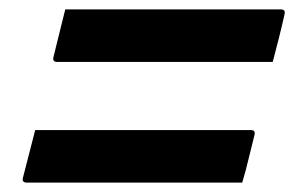

<svg xmlns="http://www.w3.org/2000/svg" viewBox="-20 -505 640 409"><path d="M119 -485H578Q589 -485 586 -474Q580 -447 574 -423.5Q568 -400 561 -373H102Q91 -373 94 -384Q101 -411 106.5 -434.5Q112 -458 119 -485ZM55 -228H514Q525 -228 522 -217Q515 -190 509.5 -166.5Q504 -143 496 -116H37Q26 -116 29 -127Q36 -154 42 -177.5Q48 -201 55 -228Z"/></svg>

Font: Recursive Sn Lnr St SmB
Style: Italic
Weight: 600
Italic angle: -15°
Version: Version 1.079;hotconv 1.0.112;makeotfexe 2.5.65598; ttfautoh